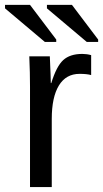

<svg xmlns="http://www.w3.org/2000/svg" viewBox="-52 -756 416 776"><path d="M69.3 0H157.2V-275.4C157.2 -334 166.8 -379 186 -410.4C205.2 -441.8 233.1 -457.5 269.5 -457.5C289.1 -457.5 304.7 -455.9 316.4 -452.6V-533.2C304.4 -536.5 292.5 -538.1 280.8 -538.1C247.6 -538.1 221.8 -529.8 203.6 -513.2C185.4 -496.6 169.3 -465.7 155.3 -420.4H153.3C153.3 -432.5 152 -468.4 149.4 -528.3H66.4C68.4 -483.4 69.3 -442.4 69.3 -405.3ZM298.8 -586.4H344.7V-596.2L238.8 -736.3H137.7V-722.2ZM129.4 -586.4H175.3V-596.2L69.3 -736.3H-31.7V-722.2Z"/></svg>

Font: Arimo
Style: Regular
Weight: 400
Designer: Steve Matteson
Foundry: Monotype Imaging Inc.
Version: Version 1.32